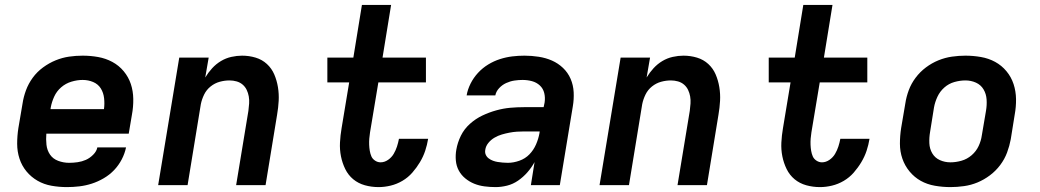

<svg xmlns="http://www.w3.org/2000/svg" viewBox="-20 -755 4240 783"><path d="M253 8Q221 8 190 2.5Q159 -3 133 -18Q107 -33 88 -56Q69 -79 59.5 -108Q50 -137 50 -169Q50 -201 55 -233L72 -333Q76 -360 86 -387Q96 -414 113.5 -438Q131 -462 155.5 -480Q180 -498 207 -509Q234 -520 261.5 -524Q289 -528 317 -528Q349 -528 380 -522.5Q411 -517 438 -502.5Q465 -488 484.5 -464.5Q504 -441 513.5 -412.5Q523 -384 523.5 -351.5Q524 -319 518 -287L505 -210H169Q167 -187 169.5 -164.5Q172 -142 184 -124.5Q196 -107 217.5 -99Q239 -91 262 -91Q279 -91 296.5 -93.5Q314 -96 330 -103Q346 -110 360 -124Q374 -138 377 -154H494Q489 -129 476.5 -105Q464 -81 445.5 -61.5Q427 -42 403 -28Q379 -14 354 -6Q329 2 303.5 5Q278 8 253 8ZM186 -310H404Q407 -332 404.5 -354.5Q402 -377 391 -394.5Q380 -412 360 -420.5Q340 -429 317 -429Q295 -429 271.5 -422Q248 -415 229.5 -399Q211 -383 201 -361Q191 -339 187 -317Z M625 0 711 -520H831L817 -439Q829 -459 845 -476.5Q861 -494 881 -506Q901 -518 923.5 -523Q946 -528 967 -528Q996 -528 1022.5 -520Q1049 -512 1068.5 -494Q1088 -476 1098.5 -451.5Q1109 -427 1113.5 -399.5Q1118 -372 1116.5 -344Q1115 -316 1110 -287L1063 0H943L993 -303Q995 -318 996 -333Q997 -348 994.5 -362Q992 -376 986 -388.5Q980 -401 969.5 -410Q959 -419 945 -423Q931 -427 916 -427Q896 -427 876 -421.5Q856 -416 839 -402.5Q822 -389 812.5 -369.5Q803 -350 799 -330L745 0Z M1524 8Q1495 8 1468 0.5Q1441 -7 1420.5 -24Q1400 -41 1388 -65.5Q1376 -90 1370.5 -117.5Q1365 -145 1366.5 -174Q1368 -203 1373 -232L1404 -419H1315V-520H1421L1456 -735H1575L1540 -520H1717V-419H1523L1489 -215Q1487 -203 1486 -190Q1485 -177 1485.5 -164.5Q1486 -152 1488 -140Q1490 -128 1494.5 -117.5Q1499 -107 1509.5 -100Q1520 -93 1532 -93Q1548 -93 1562.5 -103Q1577 -113 1585.5 -127.5Q1594 -142 1599 -157.5Q1604 -173 1607 -189H1726Q1722 -164 1714 -140Q1706 -116 1692.5 -93.5Q1679 -71 1661.5 -51Q1644 -31 1621 -17.5Q1598 -4 1573 2Q1548 8 1524 8Z M2001 8Q1978 8 1955.5 5Q1933 2 1913.5 -6Q1894 -14 1877.5 -27.5Q1861 -41 1851 -59.5Q1841 -78 1839 -100.5Q1837 -123 1841 -145Q1846 -174 1859.5 -201.5Q1873 -229 1896.5 -250Q1920 -271 1947.5 -284Q1975 -297 2004 -305Q2033 -313 2061 -315.5Q2089 -318 2118 -318H2197L2201 -337Q2204 -357 2199.5 -375.5Q2195 -394 2181.5 -406.5Q2168 -419 2149.5 -424Q2131 -429 2111 -429Q2095 -429 2078 -426.5Q2061 -424 2044.5 -416.5Q2028 -409 2015.5 -395.5Q2003 -382 2000 -366H1883Q1887 -390 1899 -414Q1911 -438 1929.5 -458Q1948 -478 1971 -492Q1994 -506 2019 -514Q2044 -522 2069 -525Q2094 -528 2119 -528Q2148 -528 2177 -523.5Q2206 -519 2231 -508Q2256 -497 2276 -478Q2296 -459 2307 -433.5Q2318 -408 2319.5 -379Q2321 -350 2316 -321L2263 0H2145L2160 -94Q2148 -72 2131 -52.5Q2114 -33 2093 -18.5Q2072 -4 2048 2Q2024 8 2001 8ZM2051 -91Q2074 -91 2098 -99.5Q2122 -108 2139 -125.5Q2156 -143 2166 -166Q2176 -189 2180 -212L2181 -219H2118Q2103 -219 2088 -218Q2073 -217 2057.5 -214Q2042 -211 2026.5 -206.5Q2011 -202 1996.5 -193.5Q1982 -185 1971.5 -172Q1961 -159 1959 -144Q1957 -133 1961 -124Q1965 -115 1973 -109Q1981 -103 1990.5 -99.5Q2000 -96 2009.5 -94.5Q2019 -93 2030 -92Q2041 -91 2051 -91Z M2425 0 2511 -520H2631L2617 -439Q2629 -459 2645 -476.5Q2661 -494 2681 -506Q2701 -518 2723.5 -523Q2746 -528 2767 -528Q2796 -528 2822.5 -520Q2849 -512 2868.5 -494Q2888 -476 2898.5 -451.5Q2909 -427 2913.5 -399.5Q2918 -372 2916.5 -344Q2915 -316 2910 -287L2863 0H2743L2793 -303Q2795 -318 2796 -333Q2797 -348 2794.5 -362Q2792 -376 2786 -388.5Q2780 -401 2769.5 -410Q2759 -419 2745 -423Q2731 -427 2716 -427Q2696 -427 2676 -421.5Q2656 -416 2639 -402.5Q2622 -389 2612.5 -369.5Q2603 -350 2599 -330L2545 0Z M3324 8Q3295 8 3268 0.5Q3241 -7 3220.5 -24Q3200 -41 3188 -65.5Q3176 -90 3170.5 -117.5Q3165 -145 3166.5 -174Q3168 -203 3173 -232L3204 -419H3115V-520H3221L3256 -735H3375L3340 -520H3517V-419H3323L3289 -215Q3287 -203 3286 -190Q3285 -177 3285.5 -164.5Q3286 -152 3288 -140Q3290 -128 3294.5 -117.5Q3299 -107 3309.5 -100Q3320 -93 3332 -93Q3348 -93 3362.5 -103Q3377 -113 3385.5 -127.5Q3394 -142 3399 -157.5Q3404 -173 3407 -189H3526Q3522 -164 3514 -140Q3506 -116 3492.5 -93.5Q3479 -71 3461.5 -51Q3444 -31 3421 -17.5Q3398 -4 3373 2Q3348 8 3324 8Z M3856 8Q3824 8 3792.5 2.5Q3761 -3 3735 -17.5Q3709 -32 3689.5 -55.5Q3670 -79 3660 -108Q3650 -137 3650 -169Q3650 -201 3655 -233L3672 -333Q3676 -360 3686 -387Q3696 -414 3714 -438Q3732 -462 3756 -480Q3780 -498 3807 -509Q3834 -520 3862 -524Q3890 -528 3917 -528Q3949 -528 3980.5 -522.5Q4012 -517 4038.5 -502.5Q4065 -488 4084.5 -464.5Q4104 -441 4113.5 -412Q4123 -383 4123.5 -351Q4124 -319 4118 -287L4102 -187Q4097 -160 4087 -133Q4077 -106 4059 -82Q4041 -58 4017 -40Q3993 -22 3966.5 -11Q3940 0 3911.5 4Q3883 8 3856 8ZM3856 -93Q3878 -93 3901 -99.5Q3924 -106 3942.5 -122Q3961 -138 3971 -159.5Q3981 -181 3984 -203L4001 -303Q4005 -326 4003.5 -349Q4002 -372 3991 -390.5Q3980 -409 3960 -418Q3940 -427 3917 -427Q3895 -427 3872 -420.5Q3849 -414 3831 -398Q3813 -382 3803 -360.5Q3793 -339 3789 -317L3773 -217Q3769 -194 3770 -171Q3771 -148 3782 -129.5Q3793 -111 3813 -102Q3833 -93 3856 -93Z"/></svg>

Font: Iosevka Extended Oblique
Style: Bold
Weight: 700
Width: 7
Italic angle: -9°
Monospace: yes
Designer: Belleve Invis
Foundry: Belleve Invis
Version: Version 32.5.0; ttfautohint (v1.8.4)